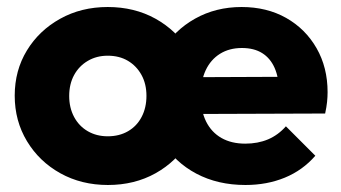

<svg xmlns="http://www.w3.org/2000/svg" viewBox="-20 -517 974 548"><path d="M288 11Q212.5 11 152.2 -22.5Q92 -56 57 -114Q22 -172 22 -244Q22 -316 56.8 -373Q91.5 -430 151.8 -463.5Q212 -497 287.5 -497Q363.5 -497 423.5 -463.8Q483.5 -430.5 518.5 -373.2Q553.5 -316 553.5 -244Q553.5 -172 518.8 -114Q484 -56 424 -22.5Q364 11 288 11ZM287.5 -128Q320.5 -128 345.5 -142.5Q370.5 -157 384.2 -183.2Q398 -209.5 398 -243.5Q398 -277.5 383.8 -303.2Q369.5 -329 345 -343.5Q320.5 -358 287.5 -358Q255.5 -358 230.5 -343.2Q205.5 -328.5 191.5 -302.8Q177.5 -277 177.5 -243Q177.5 -209.5 191.5 -183.2Q205.5 -157 230.5 -142.5Q255.5 -128 287.5 -128ZM680.5 11Q601.5 11 540.2 -21.5Q479 -54 444 -111.8Q409 -169.5 409 -243Q409 -316 443.2 -373.2Q477.5 -430.5 536.8 -463.8Q596 -497 669.5 -497Q741.5 -497 796.8 -465.8Q852 -434.5 883.5 -379.5Q915 -324.5 915 -254Q915 -240.5 913.5 -226Q912 -211.5 908 -193L489 -191.5V-296.5L843 -298L777 -253.5Q776 -295.5 763.8 -323.2Q751.5 -351 728.2 -365.5Q705 -380 670.5 -380Q634.5 -380 608 -363.5Q581.5 -347 567.2 -316.8Q553 -286.5 553 -244Q553 -201 568.2 -170.2Q583.5 -139.5 612 -123.2Q640.5 -107 680 -107Q716 -107 745 -119.2Q774 -131.5 796 -156.5L880 -72.5Q844 -31 793 -10Q742 11 680.5 11Z"/></svg>

Font: Marine Company Thin
Style: Regular
Weight: 100
Designer: Rodrigo Fuenzalida
Foundry: fragTYPE
Version: Version 1.000